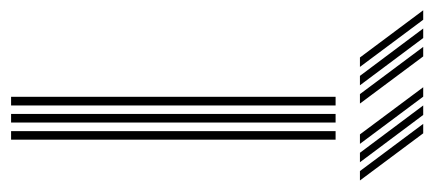

<svg xmlns="http://www.w3.org/2000/svg" viewBox="-348 -558 802 355"><g transform="rotate(90 53.5 -381.0)"><path d="M119 0V-600H134.8V0ZM55.5 0V-600H71.5V0ZM87.2 0V-600H103V0ZM50.5 -645 -36.8 -762H-19.2L68 -645ZM-17.2 -645 -104.5 -762H-87L0.2 -645ZM16.8 -645 -70.8 -762H-53.2L34.2 -645ZM192.8 -645 105.5 -762H123L210.2 -645ZM125 -645 37.8 -762H55.2L142.5 -645ZM159 -645 71.5 -762H89L176.5 -645Z"/></g></svg>

Font: Big Shoulders Inline Text Thin
Style: Regular
Weight: 400
Version: Version 2.002